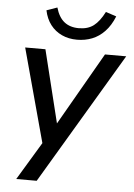

<svg xmlns="http://www.w3.org/2000/svg" viewBox="-59 -748 680 973"><g transform="rotate(5 281.0 -262.0)"><path d="M61 180 190 -34 183 9 48 -488H151L251 -82H221L454 -488H562L165 180ZM306 -550Q263 -550 228.5 -566Q194 -582 171 -612Q148 -642 139 -685L193 -704Q207 -655 236 -632Q265 -609 310 -609Q356 -609 385.5 -631.5Q415 -654 440 -703L494 -685Q475 -638 446.5 -608Q418 -578 382.5 -564Q347 -550 306 -550Z"/></g></svg>

Font: Nunito Sans 12pt SemiBold
Style: Italic
Weight: 600
Italic angle: -9°
Designer: Vernon Adams
Foundry: Vernon Adams
Version: Version 3.101;gftools[0.9.27]